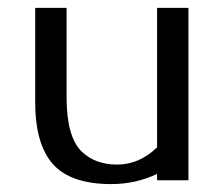

<svg xmlns="http://www.w3.org/2000/svg" viewBox="-20 -460 561 490"><path d="M380.9 -84V-439.9H460.9V0H380.9V-16.1Q326.2 9.8 264.2 9.8Q160.6 9.8 115.2 -41Q69.8 -91.8 69.8 -200.2V-439.9H149.9V-211.9Q149.9 -110.8 188.5 -73.2Q222.7 -40 279.1 -40Q335.4 -40 380.9 -84Z"/></svg>

Font: Pfennig
Style: Medium
Weight: 500
Version: Version 20120410 ; ttfautohint (v0.8)